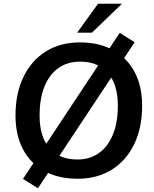

<svg xmlns="http://www.w3.org/2000/svg" viewBox="-20 -948 827 1028"><path d="M396 9Q293 9 218.5 -31.5Q144 -72 103.5 -148Q63 -224 63 -330Q63 -448 105.5 -536Q148 -624 225.5 -672.5Q303 -721 408 -721Q510 -721 584.5 -680.5Q659 -640 700 -564Q741 -488 741 -382Q741 -263 698 -175Q655 -87 577.5 -39Q500 9 396 9ZM395 -94Q461 -94 509.5 -128.5Q558 -163 584.5 -227.5Q611 -292 611 -382Q611 -496 558 -557Q505 -618 409 -618Q341 -618 292.5 -583.5Q244 -549 218 -484.5Q192 -420 192 -329Q192 -216 244.5 -155Q297 -94 395 -94ZM183 60 103 10 621 -772 701 -722ZM472 -773H393L505 -928H633Z"/></svg>

Font: Muli
Style: Bold Italic
Weight: 700
Italic angle: -4.541°
Designer: Vernon Adams
Foundry: Vernon Adams
Version: Version 2.100; ttfautohint (v1.8.1.43-b0c9)